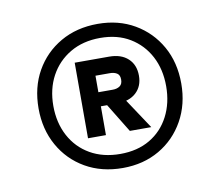

<svg xmlns="http://www.w3.org/2000/svg" viewBox="-55 -776 616 538"><g transform="rotate(-10 253.0 -507.0)"><path d="M254 -302Q194 -302 148 -328.5Q102 -355 76 -401.5Q50 -448 50 -507Q50 -567 76 -613Q102 -659 148 -685.5Q194 -712 254 -712Q313 -712 358.5 -685.5Q404 -659 430 -613Q456 -567 456 -507Q456 -448 430 -401.5Q404 -355 358.5 -328.5Q313 -302 254 -302ZM291 -401 231 -499H287L352 -401ZM254 -342Q303 -342 338.5 -363Q374 -384 393.5 -421.5Q413 -459 413 -507Q413 -555 393.5 -592Q374 -629 338.5 -650.5Q303 -672 254 -672Q205 -672 168.5 -650.5Q132 -629 112 -592Q92 -555 92 -507Q92 -459 112 -421.5Q132 -384 168.5 -363Q205 -342 254 -342ZM172 -401V-616H270Q304 -616 323.5 -598Q343 -580 343 -549Q343 -519 323.5 -501Q304 -483 270 -483H223V-401ZM223 -523H264Q276 -523 284 -528.5Q292 -534 292 -547Q292 -560 284 -565Q276 -570 264 -570H223Z"/></g></svg>

Font: DM Sans 28pt Medium
Style: Regular
Weight: 500
Version: Version 4.004;gftools[0.9.30]